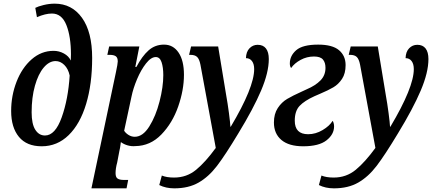

<svg xmlns="http://www.w3.org/2000/svg" viewBox="-20 -790 2369 1050"><path d="M41 -183Q41 -267 70.5 -343Q100 -419 153 -465.5Q206 -512 273 -512Q303 -512 329.5 -497.5Q356 -483 367 -459L368 -492Q368 -590 343 -653Q318 -716 264 -716Q228 -716 182 -696L173 -747Q188 -755 218.5 -762.5Q249 -770 279 -770Q373 -770 428.5 -692.5Q484 -615 484 -473Q484 -331 451 -221.5Q418 -112 355.5 -51Q293 10 208 10Q126 10 83.5 -41.5Q41 -93 41 -183ZM361 -377Q353 -414 331.5 -435Q310 -456 284 -456Q249 -456 219 -420.5Q189 -385 171 -321Q153 -257 153 -176Q153 -112 173 -80.5Q193 -49 226 -49Q282 -49 317.5 -148.5Q353 -248 361 -377Z M614 -395Q624 -442 624 -454Q624 -475 613 -482.5Q602 -490 580 -490H567L577 -536H742L720 -424H726Q757 -483 792.5 -514.5Q828 -546 877 -546Q927 -546 956.5 -502.5Q986 -459 986 -381Q986 -298 954.5 -207.5Q923 -117 862.5 -54.5Q802 8 720 9Q699 11 678 5Q657 -1 641 -13Q640 -9 638.5 4.5Q637 18 633 35L621 98Q612 131 612 157Q612 179 623 186.5Q634 194 657 194H681L672 240H480ZM873 -379Q873 -422 863.5 -450Q854 -478 832 -478Q806 -478 778.5 -443Q751 -408 729.5 -357Q708 -306 699 -261L659 -75Q667 -62 683 -52Q699 -42 717 -42Q761 -42 796.5 -98.5Q832 -155 852.5 -235Q873 -315 873 -379Z M851 222 865 170Q891 181 932 181Q1001 181 1052.5 138.5Q1104 96 1160 19L1076 -437Q1070 -467 1058 -478.5Q1046 -490 1022 -490H1014L1025 -536H1173L1217 -269Q1225 -225 1232 -172Q1239 -119 1240 -97H1242Q1370 -312 1370 -412Q1370 -440 1358 -456Q1346 -472 1325 -472Q1326 -507 1344.5 -526Q1363 -545 1389 -545Q1419 -545 1434.5 -525Q1450 -505 1450 -467Q1450 -394 1408 -295Q1366 -196 1283 -60Q1212 58 1166.5 117.5Q1121 177 1066 208.5Q1011 240 933 240Q887 240 851 222Z M1478 -120Q1478 -167 1499 -199Q1520 -231 1550.5 -249Q1581 -267 1630 -289L1658 -302Q1705 -322 1732.5 -350Q1760 -378 1760 -419Q1760 -448 1746 -464.5Q1732 -481 1697 -481Q1658 -481 1624 -462.5Q1590 -444 1572 -418Q1565 -427 1565 -443Q1565 -485 1600 -515.5Q1635 -546 1720 -546Q1798 -546 1834 -515.5Q1870 -485 1870 -434Q1870 -388 1850.5 -358.5Q1831 -329 1803 -312.5Q1775 -296 1730 -277L1700 -264Q1645 -239 1618.5 -211Q1592 -183 1592 -130Q1592 -56 1665 -56Q1706 -56 1744 -78.5Q1782 -101 1799 -129Q1802 -126 1804.5 -117Q1807 -108 1807 -99Q1807 -55 1765.5 -22.5Q1724 10 1638 10Q1560 10 1519 -24.5Q1478 -59 1478 -120Z M1724 222 1738 170Q1764 181 1805 181Q1874 181 1925.5 138.5Q1977 96 2033 19L1949 -437Q1943 -467 1931 -478.5Q1919 -490 1895 -490H1887L1898 -536H2046L2090 -269Q2098 -225 2105 -172Q2112 -119 2113 -97H2115Q2243 -312 2243 -412Q2243 -440 2231 -456Q2219 -472 2198 -472Q2199 -507 2217.5 -526Q2236 -545 2262 -545Q2292 -545 2307.5 -525Q2323 -505 2323 -467Q2323 -394 2281 -295Q2239 -196 2156 -60Q2085 58 2039.5 117.5Q1994 177 1939 208.5Q1884 240 1806 240Q1760 240 1724 222Z"/></svg>

Font: Noto Serif CondSemiBold
Style: Italic
Weight: 600
Width: 3
Italic angle: -12°
Designer: Monotype Design Team
Foundry: Monotype Imaging Inc.
Version: Version 1.001